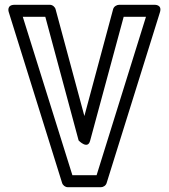

<svg xmlns="http://www.w3.org/2000/svg" viewBox="-20 -756 707 801"><path d="M356 -169 496 -686H589L383 -25H282L75 -686H169L308 -170C308 -170 346 -130 356 -169ZM332 -272 212 -717C210 -726 200 -736 188 -736H41C6 -736 16 -706 17 -704L239 7C242 17 252 25 263 25H401C411 25 422 18 425 7L647 -704C658 -738 625 -736 623 -736H477C467 -736 455 -729 452 -718Z"/></svg>

Font: Asimov
Style: NarOu
Weight: 500
Designer: Google
Version: Version 2.000980; 2014